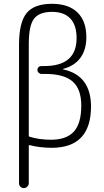

<svg xmlns="http://www.w3.org/2000/svg" viewBox="-20 -760 540 1000"><path d="M129.9 -530.3V-53.7Q129.9 -48.8 133.8 -47.9Q184.6 -32.2 245.1 -32.2Q326.2 -32.2 364.7 -74.7Q403.3 -117.2 403.3 -210Q403.3 -295.9 358.4 -335.4Q313.5 -375 214.8 -375H195.3Q187.5 -375 181.2 -381.3Q174.8 -387.7 174.8 -396Q174.8 -404.3 180.7 -410.2Q186.5 -416 195.3 -416H210.9Q378.9 -416 378.9 -561.5Q378.9 -628.9 346.2 -663.6Q313.5 -698.2 251 -698.2Q185.5 -698.2 157.7 -663.1Q129.9 -627.9 129.9 -530.3ZM79.1 194.3V-526.4Q79.1 -643.6 118.7 -691.9Q158.2 -740.2 251 -740.2Q336.9 -740.2 383.3 -695.3Q429.7 -650.4 429.7 -566.4Q429.7 -501 398.9 -459Q368.2 -417 309.6 -401.4Q307.6 -401.4 307.6 -400.4Q307.6 -398.4 309.6 -398.4Q453.1 -367.2 454.1 -206.1Q454.1 9.8 249 9.8Q189.5 9.8 134.8 -3.9Q129.9 -5.9 129.9 0V194.3Q129.9 204.1 122.1 211.9Q114.3 219.7 104 219.7Q93.8 219.7 86.4 212.4Q79.1 205.1 79.1 194.3Z"/></svg>

Font: Rounded-L Mgen+ 1mn light
Style: Regular
Weight: 200
Designer: [Source Han Sans]
Ryoko NISHIZUKA  (kana & ideographs); Paul D. Hunt (Latin, Greek & Cyrillic); Wenlong ZHANG  (bopomofo
Version: Version 1.059.20150602